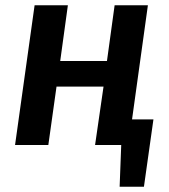

<svg xmlns="http://www.w3.org/2000/svg" viewBox="-20 -549 641 727"><path d="M561 -97 525 158H433L439 0H340L372 -221H194L163 0H37L111 -529H237L208 -318H385L414 -529H540L480 -97Z"/></svg>

Font: FiraGO Medium
Style: Italic
Weight: 500
Italic angle: -8°
Designer: bBox Type GmbH
Foundry: bBox Type GmbH
Version: Version 1.001